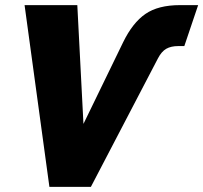

<svg xmlns="http://www.w3.org/2000/svg" viewBox="-20 -730 794 750"><path d="M173 0 76 -710H282L306 -246L461 -565Q498 -641 548 -675.5Q598 -710 683 -710H754L700 -550H676Q648 -550 629.5 -539.5Q611 -529 597 -502L335 0Z"/></svg>

Font: Raleway Black
Style: Italic
Weight: 900
Italic angle: -12°
Designer: Matt McInerney, Pablo Impallari, Rodrigo Fuenzalida
Foundry: Matt McInerney, Pablo Impallari, Rodrigo Fuenzalida
Version: Version 4.101;RELEASE